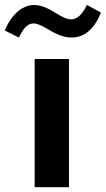

<svg xmlns="http://www.w3.org/2000/svg" viewBox="-80 -778 440 798"><path d="M-60.4 -651.5 -1.5 -621.8Q13.1 -652.7 27.4 -666.6Q41.7 -680.6 59.3 -680.6Q80.1 -680.6 119.3 -656.5Q148.8 -638.5 172.1 -630.3Q195.5 -622 217.1 -622Q297.8 -622 339.6 -725.7L281.2 -757.6Q252.8 -697.6 215.8 -697.6Q203.6 -697.6 188.7 -703.8Q173.8 -710 151.4 -723.9Q123.7 -741.5 102.5 -749.3Q81.3 -757.2 62.5 -757.2Q25.8 -757.2 -6.5 -729.7Q-38.7 -702.2 -60.4 -651.5ZM64 -532.8V0H206.6V-532.8Z"/></svg>

Font: Estedad VF
Style: Regular
Weight: 100
Designer: Amin Abedi
Version: Version 7.3